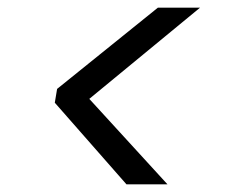

<svg xmlns="http://www.w3.org/2000/svg" viewBox="-20 -601 590 501"><path d="M502 -581 213 -343 417 -120H310L123 -333L129 -369L392 -581Z"/></svg>

Font: DM Sans 36pt
Style: Italic
Weight: 400
Italic angle: -10°
Designer: Colophon Foundry, Jonny Pinhorn
Foundry: Colophon Foundry
Version: Version 4.004;gftools[0.9.30]